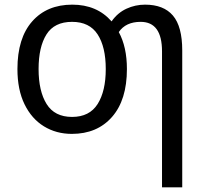

<svg xmlns="http://www.w3.org/2000/svg" viewBox="-20 -566 885 826"><path d="M526 -269Q526 -136 462 -63Q398 10 289 10Q222 10 169 -22.5Q116 -55 85.5 -117.5Q55 -180 55 -269Q55 -402 118.5 -474Q182 -546 291 -546Q397 -546 460 -474Q486 -511 524 -528.5Q562 -546 604 -546Q684 -546 724 -499Q764 -452 764 -349V240H677V-345Q677 -472 585 -472Q521 -472 491 -428Q526 -364 526 -269ZM146 -269Q146 -174 180.5 -118.5Q215 -63 290 -63Q365 -63 400 -118.5Q435 -174 435 -269Q435 -364 400 -418Q365 -472 290 -472Q214 -472 180 -418Q146 -364 146 -269Z"/></svg>

Font: BC Sans
Style: Regular
Weight: 400
Designer: Monotype Design Team
Province of B.C.
Foundry: Monotype Imaging Inc.
Version: Version 2.000;GOOG;noto-source:20170915:90ef993387c0